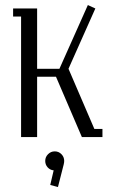

<svg xmlns="http://www.w3.org/2000/svg" viewBox="-20 -546 460 765"><path d="M32.2 -480V-512.2H127.9V-272H216.8L330.1 -525.9L359.9 -512.2L252.9 -272L356 -32.2H388.2V0H306.2L203.1 -240.2H127.9V0H64V-480ZM160.2 95.2Q160.2 79.6 171.4 68.4Q182.6 57.1 198.2 57.1Q213.9 57.1 224.9 68.4Q235.8 79.6 235.8 95.2Q235.8 101.1 233.9 108.9L210.9 199.2L180.2 190.9L193.8 132.8Q179.2 131.3 169.7 120.6Q160.2 109.9 160.2 95.2Z"/></svg>

Font: Gawaa
Style: Regular
Weight: 400
Designer: T. Christopher White
Version: Version 1.0